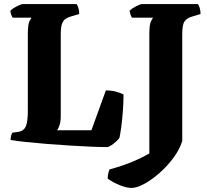

<svg xmlns="http://www.w3.org/2000/svg" viewBox="-20 -724 1020 945"><path d="M508 0Q479 0 430.5 -2Q382 -4 325.5 -7.5Q269 -11 212.5 -15.5Q156 -20 108.5 -25Q61 -30 32 -35Q32 -47 35 -57Q38 -67 41 -71L70 -75Q97 -79 107 -102Q117 -125 117 -180V-557Q117 -605 125.5 -620.5Q134 -636 135 -637H43Q40 -640 36 -649.5Q32 -659 31 -671Q37 -678 49.5 -685.5Q62 -693 74.5 -698.5Q87 -704 92 -704H357Q362 -698 366 -684Q370 -670 370 -655L326 -642Q313 -638 302.5 -631Q292 -624 285.5 -607.5Q279 -591 279 -556V-152Q279 -126 273 -108Q267 -90 261 -83H430L501 -279Q533 -279 556 -271.5Q579 -264 588 -259Q588 -222 585 -181Q582 -140 577.5 -104.5Q573 -69 568 -46Q563 -38 551 -27Q539 -16 526.5 -8Q514 0 508 0ZM627 201Q603 201 568.5 187Q534 173 510 155Q510 142 513 129.5Q516 117 519 110Q581 93 629.5 73Q678 53 715 31V-557Q715 -604 723.5 -620Q732 -636 733 -637H630Q626 -641 622.5 -652Q619 -663 618 -671Q628 -682 649.5 -693Q671 -704 680 -704H954Q959 -698 963 -685Q967 -672 967 -655L924 -642Q900 -635 888.5 -619Q877 -603 877 -556V-30Q864 12 833.5 53Q803 94 765 127.5Q727 161 690 181Q653 201 627 201Z"/></svg>

Font: Texturina 72pt Black
Style: Regular
Weight: 900
Designer: Guillermo Torres Carreño
Foundry: Omnibus-Type
Version: Version 1.002; ttfautohint (v1.8.3)